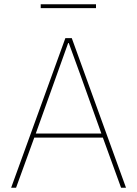

<svg xmlns="http://www.w3.org/2000/svg" viewBox="-20 -876 640 896"><path d="M568 0H545L460 -234H140L55 0H32L285 -698H315ZM453 -253 356 -524 301 -675H298L244 -524L147 -253ZM170 -838V-856H428V-838Z"/></svg>

Font: IBM Plex Sans Thin
Style: Regular
Weight: 250
Designer: Mike Abbink, Paul van der Laan, Pieter van Rosmalen
Foundry: Bold Monday
Version: Version 3.201